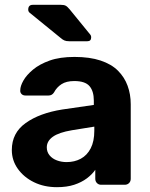

<svg xmlns="http://www.w3.org/2000/svg" viewBox="-20 -766 620 796"><path d="M216 10Q163 10 121 -10.5Q79 -31 54 -66Q29 -101 29 -144Q29 -215 86.5 -256Q144 -297 238 -312L369 -331V-349Q369 -388 351 -409Q333 -430 288 -430Q255 -430 235 -417Q215 -404 204 -383Q196 -370 181 -370H86Q75 -370 69 -376.5Q63 -383 64 -392Q64 -409 77 -432Q90 -455 117 -477.5Q144 -500 186 -515Q228 -530 289 -530Q352 -530 397 -515Q442 -500 469 -473Q496 -446 509 -410.5Q522 -375 522 -334V-25Q522 -14 515 -7Q508 0 497 0H399Q389 0 382 -7Q375 -14 375 -25V-62Q362 -43 340 -26.5Q318 -10 287.5 0Q257 10 216 10ZM256 -94Q289 -94 315 -108Q341 -122 356 -151Q371 -180 371 -224V-241L278 -226Q224 -217 199 -199Q174 -181 174 -155Q174 -136 185.5 -122Q197 -108 216 -101Q235 -94 256 -94ZM267 -595Q254 -595 246.5 -598.5Q239 -602 231 -609L102 -714Q97 -719 97 -726Q97 -746 116 -746H232Q245 -746 252 -742.5Q259 -739 269 -727L353 -624Q358 -619 358 -611Q358 -595 342 -595Z"/></svg>

Font: Rubik SemiBold
Style: Regular
Weight: 600
Designer: Hubert and Fischer
Foundry: Hubert and Fischer
Version: Version 2.300;gftools[0.9.30]